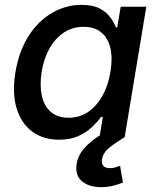

<svg xmlns="http://www.w3.org/2000/svg" viewBox="-20 -567 650 794"><path d="M224.6 10.7Q158.2 10.7 112.5 -23.4Q66.9 -57.6 48.3 -120.4Q29.8 -183.1 43.9 -269Q58.6 -356 98.1 -418Q137.7 -480 194.8 -513.4Q252 -546.9 317.4 -546.9Q364.3 -546.9 392.6 -531.7Q420.9 -516.6 436.3 -494.9Q451.7 -473.1 459.5 -453.6H464.8L479 -539.1H585L495.6 0H391.6L405.3 -83.5H397.9Q382.8 -63 359.9 -41Q336.9 -19 303.7 -4.2Q270.5 10.7 224.6 10.7ZM263.7 -80.1Q309.1 -80.1 344.5 -104.2Q379.9 -128.4 403.8 -170.9Q427.7 -213.4 436.5 -269.5Q446.3 -326.2 436.5 -367.9Q426.8 -409.7 398.9 -432.9Q371.1 -456.1 325.7 -456.1Q279.3 -456.1 243.4 -431.9Q207.5 -407.7 184.3 -366Q161.1 -324.2 152.3 -269.5Q143.6 -214.8 152.8 -171.9Q162.1 -128.9 189.9 -104.5Q217.8 -80.1 263.7 -80.1ZM398.4 207Q347.7 207 318.6 182.1Q289.6 157.2 296.9 110.8Q302.7 75.2 328.4 46.1Q354 17.1 394 -7.8L495.6 0Q458.5 22.5 432.4 43.5Q406.2 64.5 401.9 91.8Q398.9 108.9 407.2 118.7Q415.5 128.4 435.1 128.4Q446.8 128.4 457.3 125.2Q467.8 122.1 476.6 118.7L488.3 188Q471.7 194.8 448.5 200.9Q425.3 207 398.4 207Z"/></svg>

Font: Inter 18pt Medium
Style: Italic
Weight: 500
Italic angle: -9.3988°
Designer: Rasmus Andersson
Foundry: rsms
Version: Version 4.001;git-66647c0bb